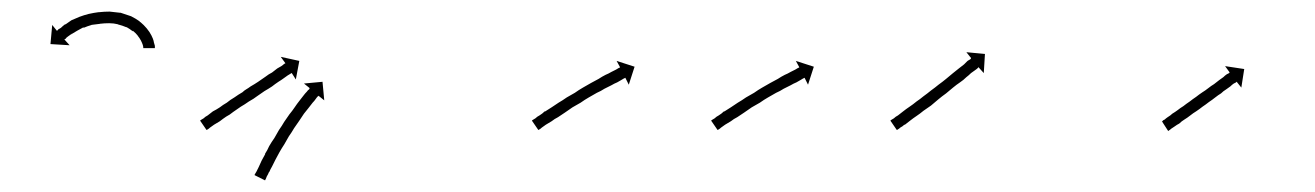

<svg xmlns="http://www.w3.org/2000/svg" viewBox="-20 -290 2267 331"><path d="M227 -209Q227 -209 227 -209Q227 -209 227 -208Q227 -208 227 -208Q227 -208 227 -208Q227 -210 226 -213Q226 -213 226 -213Q226 -213 226 -213Q226 -213 226 -213Q226 -213 226 -213Q225 -216 223 -220Q223 -220 223 -220Q223 -220 223 -220Q223 -220 223 -220Q223 -220 223 -220Q221 -224 217 -229Q217 -229 217.5 -228.5Q218 -228 218 -228Q218 -228 218 -228Q218 -228 218 -228Q214 -233 209 -237Q209 -237 209 -237Q209 -237 209 -237Q209 -237 209 -236.5Q209 -236 209 -236Q204 -240 197 -244Q197 -244 197 -244Q197 -244 198 -244Q198 -244 198 -243.5Q198 -243 198 -243Q191 -246 183 -248Q183 -248 183 -248Q183 -248 184 -248Q184 -248 184 -248Q184 -248 184 -248Q176 -250 168 -250Q168 -250 168 -250Q168 -250 168 -250Q168 -250 168.5 -250Q169 -250 169 -250Q160 -250 152 -249Q152 -249 152.5 -249Q153 -249 153 -249Q153 -249 153 -249Q153 -249 153 -249Q145 -248 137 -247Q137 -247 137.5 -247Q138 -247 138 -247Q138 -247 138 -247Q138 -247 138 -247Q131 -245 124 -242Q124 -242 124 -242Q124 -242 124 -242Q124 -242 124 -242.5Q124 -243 124 -243Q118 -240 113 -237Q113 -237 113 -237Q113 -237 113 -237Q113 -237 113 -237Q113 -237 113 -237Q108 -234 103 -231Q103 -231 103.5 -231Q104 -231 104 -231Q104 -232 104 -232Q104 -232 104 -232Q100 -229 97 -227Q97 -227 97 -227Q97 -227 97 -227Q97 -227 97 -227Q97 -227 97 -227Q94 -225 93 -223Q93 -223 93 -223Q93 -223 93 -223Q93 -223 93 -223Q93 -223 93 -223Q92 -223 91 -222L100 -212L67 -214L70 -247L78 -237Q79 -238 80 -238Q80 -238 80 -238Q80 -238 80 -238Q80 -239 80 -239Q80 -239 80 -239Q82 -240 85 -242Q85 -242 85 -242Q85 -242 85 -242Q85 -242 85 -242Q85 -242 85 -242Q88 -245 92 -248Q92 -248 92 -248Q92 -248 92 -248Q92 -248 92.5 -248Q93 -248 93 -248Q97 -251 103 -255Q103 -255 103 -255Q103 -255 103 -255Q103 -255 103 -255Q103 -255 103 -255Q110 -258 117 -261Q117 -261 117 -261Q117 -261 117 -261Q117 -261 117 -261Q117 -261 117 -261Q125 -264 133 -266Q133 -266 133 -266Q133 -266 133 -266Q133 -266 133 -266Q133 -266 133 -266Q142 -268 150 -269Q150 -269 150 -269Q150 -269 151 -269Q151 -269 151 -269Q151 -269 151 -269Q160 -270 169 -270Q169 -270 169 -270Q169 -270 169 -270Q169 -270 169 -270Q169 -270 169 -270Q179 -269 187 -268Q187 -268 187.5 -268Q188 -268 188 -268Q188 -268 188 -268Q188 -268 188 -268Q197 -265 206 -262Q206 -262 206 -262Q206 -262 206 -262Q206 -262 206 -262Q206 -262 206 -262Q214 -258 221 -253Q221 -253 221 -252.5Q221 -252 221 -252Q221 -252 221.5 -252Q222 -252 222 -252Q228 -247 233 -241Q233 -241 233 -241Q233 -241 233 -241Q233 -241 233 -241Q233 -241 233 -241Q238 -235 241 -229Q241 -229 241 -229Q241 -229 241 -229Q241 -229 241 -229Q241 -229 241 -229Q244 -223 245 -219Q245 -219 245 -218.5Q245 -218 245 -218Q245 -218 245 -218Q245 -218 245 -218Q246 -214 247 -211Q247 -211 247 -210.5Q247 -210 247 -210Q247 -210 247 -210Q247 -210 247 -210Q247 -209 247 -207H227Q227 -208 227 -209Z M326 -83Q328 -84 331 -86Q334 -89 338 -91Q342 -94 347 -98Q353 -101 359 -105Q364 -109 371 -113Q377 -118 384 -122Q391 -127 398 -131Q401 -134 404.5 -136Q408 -138 412 -141Q419 -145 425 -149Q432 -154 438 -158Q443 -162 449 -165Q454 -169 458 -172Q462 -174 465 -176Q468 -178 470 -180Q471 -180 472 -181L464 -192L496 -185L490 -153L483 -164Q482 -164 481 -163Q479 -162 476 -160Q473 -158 469 -155Q465 -152 460 -149Q454 -145 449 -141Q443 -137 436 -133Q430 -129 423 -124Q418 -120 409 -115Q402 -110 395 -106Q388 -101 382 -97Q376 -92 370 -89Q364 -85 359 -81Q354 -78 349 -75Q345 -72 342 -70Q340 -68 338 -67Q337 -66 336 -66L325 -82Q325 -82 326 -83ZM419 11Q421 8 422 6Q424 2 426 -2Q426 -2 426 -2Q426 -2 426 -2Q426 -2 426 -2Q426 -2 426 -2Q428 -7 431 -13Q431 -13 431 -13Q431 -13 431 -13Q431 -13 431 -13Q431 -13 431 -13Q434 -18 437 -24Q437 -24 437 -24.5Q437 -25 437 -25Q437 -25 437 -25Q437 -25 437 -25Q441 -31 444 -38Q444 -38 444 -38Q444 -38 444 -38Q444 -38 444 -38Q444 -38 444 -38Q448 -45 453 -52Q453 -52 453 -52Q453 -52 453 -52Q453 -52 453 -52Q453 -52 453 -52Q457 -59 461 -66Q461 -66 461 -66Q461 -66 461 -66Q461 -66 461 -66Q461 -66 461 -66Q466 -73 470 -80Q470 -80 470 -80Q470 -80 470 -80Q470 -80 470 -80Q470 -80 470 -80Q475 -87 479 -93Q479 -93 479 -93Q479 -93 479 -93Q479 -93 479 -93Q479 -93 479 -93Q484 -99 488 -105Q488 -105 488 -105Q488 -105 488 -105Q488 -105 488 -105Q488 -105 488 -105Q492 -111 496 -116Q496 -116 496 -116Q496 -116 496 -116Q496 -116 496 -116Q496 -116 496 -116Q500 -121 503 -125Q503 -125 503 -125Q503 -125 503 -125Q503 -125 503 -125Q503 -125 503 -125Q506 -129 509 -132Q511 -135 513 -136Q513 -137 514 -138L504 -146L536 -149L539 -117L529 -125Q529 -124 528 -124Q526 -122 524 -119Q522 -116 519 -113Q519 -113 519 -113Q519 -113 519 -113Q519 -113 519 -113Q519 -113 519 -113Q516 -109 512 -104Q512 -104 512 -104Q512 -104 512 -104Q512 -104 512 -104Q512 -104 512 -104Q508 -99 504 -94Q504 -94 504 -94Q504 -94 504 -94Q504 -94 504 -94Q504 -94 504 -94Q500 -88 496 -82Q496 -82 496 -82Q496 -82 496 -82Q496 -82 496 -82Q496 -82 496 -82Q491 -75 487 -69Q487 -69 487 -69Q487 -69 487 -69Q487 -69 487 -69Q487 -69 487 -69Q483 -62 478 -55Q478 -55 478 -55Q478 -55 478 -55Q478 -55 478 -55Q478 -55 478 -55Q474 -48 470 -41Q470 -41 470 -41Q470 -41 470 -41Q470 -41 470 -41Q470 -41 470 -41Q466 -35 462 -28Q462 -28 462 -28Q462 -28 462 -28Q462 -28 462 -28Q462 -28 462 -28Q458 -21 455 -15Q455 -15 455 -15Q455 -15 455 -15Q455 -15 455 -15Q455 -15 455 -15Q452 -9 449 -3Q449 -3 449 -3Q449 -3 449 -3Q449 -3 449 -3Q449 -3 449 -3Q446 2 444 7Q444 7 444 6.5Q444 6 444 6Q444 6 444 6Q444 6 444 6Q442 11 440 14Q439 17 438 19Q437 20 437 21L419 12Q419 12 419 11Z M898 -83Q900 -84 903 -86Q906 -89 910 -91Q915 -94 919 -98H920Q925 -101 931 -105Q937 -109 943 -113Q950 -117 957 -122Q964 -126 971 -130Q978 -135 985 -139Q992 -143 999 -147Q1006 -151 1012 -154Q1018 -158 1024 -161Q1029 -163 1034 -166Q1038 -168 1042 -170Q1045 -172 1047 -173Q1048 -173 1049 -174L1043 -185L1074 -175L1064 -144L1058 -156Q1057 -155 1056 -155Q1054 -154 1051 -152Q1048 -150 1044 -148Q1039 -146 1034 -143Q1028 -140 1022 -137Q1016 -133 1009 -130Q1002 -126 995 -122Q988 -118 981 -113Q974 -109 967 -105Q961 -101 954 -96Q948 -92 942 -88Q936 -85 931 -81Q926 -78 921 -75Q917 -72 914 -70Q912 -68 910 -67Q909 -66 908 -66L897 -82Q897 -82 898 -83Z M1207 -83Q1209 -84 1212 -86Q1215 -89 1219 -91Q1224 -94 1228 -98H1229Q1234 -101 1240 -105Q1246 -109 1252 -113Q1259 -117 1266 -122Q1273 -126 1280 -130Q1287 -135 1294 -139Q1301 -143 1308 -147Q1315 -151 1321 -154Q1327 -158 1333 -161Q1338 -163 1343 -166Q1347 -168 1351 -170Q1354 -172 1356 -173Q1357 -173 1358 -174L1352 -185L1383 -175L1373 -144L1367 -156Q1366 -155 1365 -155Q1363 -154 1360 -152Q1357 -150 1353 -148Q1348 -146 1343 -143Q1337 -140 1331 -137Q1325 -133 1318 -130Q1311 -126 1304 -122Q1297 -118 1290 -113Q1283 -109 1276 -105Q1270 -101 1263 -96Q1257 -92 1251 -88Q1245 -85 1240 -81Q1235 -78 1230 -75Q1226 -72 1223 -70Q1221 -68 1219 -67Q1218 -66 1217 -66L1206 -82Q1206 -82 1207 -83Z M1516 -83Q1518 -84 1521 -86Q1524 -89 1528 -91Q1532 -94 1537 -98Q1542 -102 1548 -106Q1554 -110 1560 -115Q1566 -119 1572 -124Q1579 -129 1585 -134Q1592 -139 1598 -144Q1605 -149 1611 -154Q1617 -159 1623 -164Q1628 -168 1633 -172Q1638 -176 1642 -179Q1645 -182 1648 -185Q1651 -187 1653 -188Q1654 -189 1654 -190L1646 -200L1678 -197L1676 -164L1667 -174Q1666 -174 1666 -173Q1664 -171 1661 -169Q1658 -167 1654 -164Q1650 -160 1646 -157Q1641 -152 1635 -148Q1629 -144 1623 -139Q1617 -134 1611 -129Q1604 -124 1598 -119Q1591 -113 1585 -108Q1578 -103 1572 -99Q1566 -94 1560 -90Q1554 -86 1549 -82Q1544 -78 1540 -75H1539Q1536 -72 1532 -70Q1530 -68 1528 -67Q1527 -66 1526 -66L1515 -82Q1515 -82 1516 -83Z M1984 -81Q1985 -83 1988 -84Q1990 -86 1993 -88Q1998 -91 2001 -94Q2006 -97 2010 -100Q2015 -104 2020 -107Q2025 -111 2031 -115Q2036 -119 2042 -123Q2047 -127 2053 -131Q2058 -134 2063 -138Q2068 -142 2073 -145Q2078 -149 2082 -152Q2086 -155 2089 -157Q2092 -160 2095 -162Q2097 -163 2099 -164Q2099 -165 2100 -165L2092 -176L2125 -171L2120 -139L2112 -149Q2111 -149 2111 -148Q2109 -147 2107 -146Q2104 -144 2101 -141Q2098 -139 2094 -136Q2089 -133 2085 -129Q2080 -126 2075 -122Q2070 -118 2064 -114Q2059 -110 2053 -106Q2048 -102 2042 -98Q2037 -95 2032 -91Q2027 -87 2022 -84Q2017 -81 2013 -77Q2009 -75 2005 -72Q2002 -70 1999 -68Q1997 -66 1995 -65Q1995 -65 1994 -64L1983 -81Q1983 -81 1984 -81Z"/></svg>

Font: FRB American Cursive Just Arrows Thin
Style: Italic
Weight: 100
Italic angle: -25°
Version: Version 2.0;Modular Font Editor K font №1